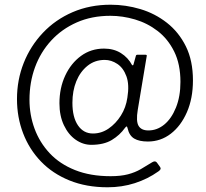

<svg xmlns="http://www.w3.org/2000/svg" viewBox="-20 -681 874 814"><path d="M651 46Q606 78 551.5 95.5Q497 113 436 113Q346 113 274.5 84Q203 55 153.5 3.5Q104 -48 78 -116Q52 -184 52 -261Q52 -342 80.5 -414Q109 -486 162 -542Q215 -598 288 -629.5Q361 -661 449 -661Q513 -661 575 -642.5Q637 -624 687.5 -584.5Q738 -545 768 -484.5Q798 -424 798 -340Q798 -264 772.5 -205.5Q747 -147 704 -114Q661 -81 607 -81Q570 -81 549 -93.5Q528 -106 521 -137Q519 -145 517 -145Q515 -145 510 -139Q488 -108 454 -87.5Q420 -67 367 -67Q332 -67 301 -88.5Q270 -110 251 -150Q232 -190 232 -243Q232 -308 256.5 -360.5Q281 -413 323.5 -444Q366 -475 421 -475Q462 -475 492.5 -456Q523 -437 540 -405Q541 -404 543 -404Q545 -404 546 -408L556 -444Q557 -449 563 -449H596Q604 -449 602 -443L564 -215Q556 -167 567.5 -147.5Q579 -128 609 -128Q646 -128 676.5 -153Q707 -178 726 -225Q745 -272 745 -334Q745 -409 718.5 -462.5Q692 -516 648.5 -549.5Q605 -583 552.5 -598.5Q500 -614 448 -614Q369 -614 305.5 -586Q242 -558 197 -509Q152 -460 128.5 -396Q105 -332 105 -258Q105 -194 126.5 -135.5Q148 -77 190.5 -31.5Q233 14 298 40Q363 66 449 66Q492 66 522.5 58Q553 50 577 36Q601 22 625 7Q638 -1 645 8L658 26Q663 33 659.5 38Q656 43 651 46ZM287 -245Q287 -184 310.5 -149.5Q334 -115 374 -115Q410 -115 440.5 -136Q471 -157 492.5 -191Q514 -225 520 -267Q529 -322 516 -357.5Q503 -393 477.5 -410Q452 -427 424 -427Q382 -427 351 -402Q320 -377 303.5 -336.5Q287 -296 287 -245Z"/></svg>

Font: Libre Franklin ExtraLight
Style: Regular
Weight: 250
Designer: Pablo Impallari, Rodrigo Fuenzalida, Nhung Nguyen
Foundry: Impallari Type
Version: Version 3.000